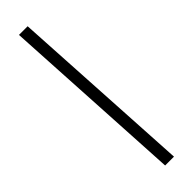

<svg xmlns="http://www.w3.org/2000/svg" viewBox="-277 -736 783 783"><g transform="rotate(-45 115.0 -344.0)"><path d="M114 55 69 -743H119L165 55Z"/></g></svg>

Font: Saira UltraCondensed
Style: Italic
Weight: 400
Width: 1
Italic angle: -12°
Designer: Hector Gatti with collaboration of the Omnibus-Type team
Foundry: Omnibus-Type
Version: Version 1.101